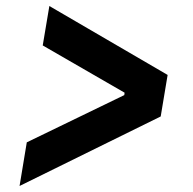

<svg xmlns="http://www.w3.org/2000/svg" viewBox="-20 -624 640 638"><path d="M69 -151 393 -308 394 -316 122 -473 144 -604 537 -375 514 -237 45 -6Z"/></svg>

Font: IBM Plex Mono
Style: Bold Italic
Weight: 700
Italic angle: -9°
Monospace: yes
Designer: Mike Abbink, Paul van der Laan, Pieter van Rosmalen
Foundry: Bold Monday
Version: Version 2.3